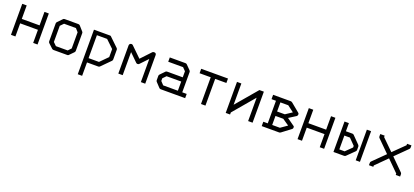

<svg xmlns="http://www.w3.org/2000/svg" viewBox="33 -1412 5347 2478"><g transform="rotate(20 2706.0 -172.5)"><path d="M57 -475H118V-290H362V-475H422V-49H362V-229H118V-49H57Z M609 -374V-152L652 -110H814L854 -152V-374L815 -418H652ZM559 -407 620 -470Q627 -477 640 -477H828Q840 -477 850 -467L906 -404Q914 -396 914 -385V-140Q914 -128 905 -119L847 -60Q841 -53 829.5 -53H826H640Q629.5 -53 620 -60L558 -118Q549 -126 549 -140V-387Q549 -397 559 -407Z M1041 -478H1261Q1270 -478 1274 -474L1397 -356Q1406 -347 1406 -335V-201Q1406 -189 1397 -180L1277 -59Q1268 -50 1257 -50H1101V134H1041ZM1101 -424V-109H1244L1347 -213V-323L1241 -424Z M1590 -53H1530V-441Q1530 -453 1539 -461.5Q1548 -470 1560 -470Q1572 -470 1580 -462L1720 -326L1849 -463Q1856 -470 1871 -470Q1885 -470 1892 -464Q1901 -455 1901 -442V-49H1841V-367L1742 -263Q1734.5 -254 1720 -254Q1708 -254 1700 -262L1590 -370Z M2328 -108V-234H2127L2084 -190V-153L2126 -108ZM2388 -108H2449V-50H2113Q2101 -50 2092 -59L2034 -121Q2025 -130 2025 -142V-202Q2025 -214 2034 -223L2093 -284Q2101 -292 2114 -292H2328V-375L2287 -417H2083V-476H2299Q2311 -476 2320 -467L2379 -407Q2388 -398 2388 -387Z M2514 -477H2882V-416H2728V-49H2667V-416H2514Z M3375 -50H3314V-371L3066 -78V-50H3006V-476H3066V-184L3314 -476H3375Z M3562 -109V-419H3501V-479H3744Q3754 -479 3766 -470L3886 -371Q3894 -365.5 3894 -351Q3894 -341.5 3885 -328L3784 -264L3885 -192Q3894 -188.5 3894 -172Q3894 -159 3885 -150L3763 -58Q3751 -49 3742 -49H3501V-109ZM3730 -233H3623V-109H3729L3819 -172ZM3729 -294 3818 -353 3731 -419H3623V-294Z M3993 -475H4054V-290H4298V-475H4358V-49H4298V-229H4054V-49H3993Z M4485 -52V-470H4545V-358H4634Q4646 -358 4655 -349L4754 -248Q4763 -236 4763 -227V-181Q4763 -169 4754 -160L4651 -59Q4641.5 -52 4630 -52ZM4545 -109H4618L4704 -193V-215L4622 -299H4545ZM4792 -470H4850V-49H4792Z M5188 -220 5034 -67V-48H4974V-80Q4974 -93 4982 -101L5145 -262L4982 -424Q4974 -432 4974 -446V-476H5034V-456L5188 -305L5342 -456V-476H5402V-446Q5402 -433 5393 -424L5230 -263L5393 -101Q5402 -92 5402 -80V-48H5342V-67Z"/></g></svg>

Font: IBM 3270 Semi-Condensed
Style: Condensed
Weight: 400
Monospace: yes
Version: Version 2.3.1